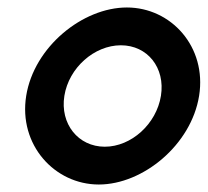

<svg xmlns="http://www.w3.org/2000/svg" viewBox="-20 -482 555 513"><path d="M50 -226C29 -95 126 11 244 11C362 11 491 -95 512 -226C533 -357 437 -462 319 -462C201 -462 71 -357 50 -226ZM152 -226C164 -301 232 -361 303 -361C374 -361 422 -301 410 -226C398 -151 331 -90 260 -90C189 -90 140 -151 152 -226Z"/></svg>

Font: Charger Sport
Style: BlkNrwObl
Weight: 900
Designer: Jasper
Foundry: Cannot Into Space Fonts
Version: Version 1.1